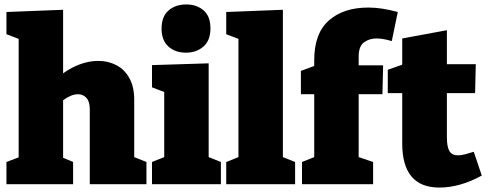

<svg xmlns="http://www.w3.org/2000/svg" viewBox="-20 -829 2194 864"><path d="M9 0V-100L64 -121V-654L9 -675V-775L264 -785V-499Q303 -527 343.5 -541Q384 -555 422 -555Q467 -555 504 -535.5Q541 -516 562.5 -477Q584 -438 584 -380V-122L639 -100V0H384V-337Q384 -372 369 -388.5Q354 -405 331 -405Q301 -405 264 -378V-119L309 -100V0Z M974 -100V0H664V-100L719 -122V-415L664 -436V-536L919 -544V-122ZM817 -592Q768 -592 737.5 -620Q707 -648 707 -700Q707 -755 738.5 -782Q770 -809 818 -809Q865 -809 896 -782.5Q927 -756 927 -701Q927 -647 895.5 -619.5Q864 -592 817 -592Z M1308 -100V0H998V-100L1053 -122V-654L998 -675V-775L1253 -785V-122Z M1339 0V-100L1394 -122V-405H1334V-510L1394 -532V-558Q1394 -679 1460 -737Q1526 -795 1637 -795Q1669 -795 1701 -790Q1733 -785 1770 -775L1743 -644Q1727 -649 1709 -652.5Q1691 -656 1674 -656Q1642 -656 1618 -638.5Q1594 -621 1594 -574V-535H1704L1701 -405H1594V-122L1659 -100V0Z M1957 15Q1790 15 1790 -184V-410H1725V-515L1790 -538V-656L1991 -693V-540H2121L2118 -410H1991V-211Q1991 -168 2002.5 -149Q2014 -130 2041 -130Q2055 -130 2072.5 -134.5Q2090 -139 2112 -146L2148 -39Q2050 15 1957 15Z"/></svg>

Font: Bitter Black
Style: Regular
Weight: 900
Designer: Sol Matas, and Bitter project Authors
Foundry: Sol Matas
Version: Version 2.001